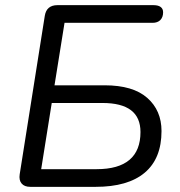

<svg xmlns="http://www.w3.org/2000/svg" viewBox="-20 -725 700 745"><path d="M97.7 0Q74.8 0 63.9 -12.9Q53 -25.7 56.4 -48.6L153.8 -663.7Q157.2 -684.6 169.6 -694.8Q182 -705 202.4 -705H575.8Q593.9 -705 603.4 -697.9Q612.9 -690.9 612.9 -677.3Q612.9 -658.3 602.1 -647.3Q591.4 -636.4 571.9 -636.4H230.4L191.5 -394H386Q496.1 -394 551.4 -345.2Q606.7 -296.4 606.7 -216.5Q606.7 -109.7 541.4 -54.8Q476.2 0 351.1 0ZM139.8 -68.6H355.1Q439.9 -68.6 482.5 -104.8Q525.1 -140.9 525.1 -212.7Q525.1 -269.2 488.3 -297.3Q451.4 -325.4 377.5 -325.4H180.8Z"/></svg>

Font: Nunito ExtraLight
Style: Italic
Weight: 200
Italic angle: -9°
Designer: Vernon Adams
Foundry: Vernon Adams
Version: Version 3.602